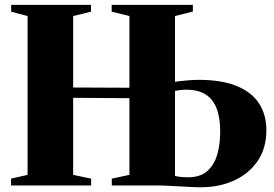

<svg xmlns="http://www.w3.org/2000/svg" viewBox="-20 -763 1128 790"><path d="M806 7.5Q785 7.5 762.8 6.2Q740.5 5 717.5 3.8Q694.5 2.5 669.2 1.2Q644 0 617.5 0H440V-28L512.5 -43.5V-359L281 -360.5V-43.5L355 -28V0H25.5V-28L93.5 -43.5V-697L26 -715V-743H354.5V-715L281 -697V-403L512.5 -402V-697L439.5 -715V-743H773.5V-715.5L700 -697V-426.5Q721 -429.5 748.8 -432Q776.5 -434.5 797 -434.5Q892 -434.5 953.8 -409.2Q1015.5 -384 1045.8 -337.5Q1076 -291 1076 -227Q1076 -153 1040 -100.5Q1004 -48 943 -20.2Q882 7.5 806 7.5ZM753.5 -33.5Q803 -33.5 832 -58.5Q861 -83.5 873.5 -126Q886 -168.5 886 -220.5Q886 -309 851.8 -351.5Q817.5 -394 746.5 -394Q734.5 -394 721.8 -392.5Q709 -391 700 -389V-39Q711 -36.5 724 -35Q737 -33.5 753.5 -33.5Z"/></svg>

Font: Merriweather 120pt Black
Style: Regular
Weight: 900
Designer: Eben Sorkin
Foundry: Eben Sorkin
Version: Version 2.100